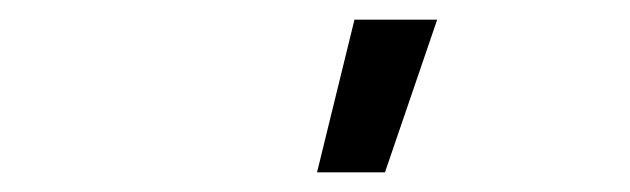

<svg xmlns="http://www.w3.org/2000/svg" viewBox="-20 -775 640 195"><path d="M302 -600 340 -755H424L371 -600Z"/></svg>

Font: Iosevka Plex Etoile
Style: Italic
Weight: 400
Italic angle: -9°
Designer: Belleve Invis
Foundry: Belleve Invis
Version: Version 25.1.1; ttfautohint (v1.8.4)